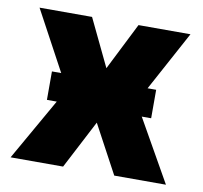

<svg xmlns="http://www.w3.org/2000/svg" viewBox="-65 -599 706 668"><g transform="rotate(10 288.0 -265.0)"><path d="M288.1 -363.3 372.1 -530.3H555.7L441.4 -319.3H471.7V-218.8H438.5L562.5 0H379.9L288.1 -170.9L199.2 0H13.7L138.2 -218.8H103.5V-319.3H136.2L22.5 -530.3H208Z"/></g></svg>

Font: Pretendard JP Black
Style: Regular
Weight: 900
Designer: Base glyphs from Inter by Rasmus Andersson; Hangeul glyphs from Noto Sans CJK(Source Han Sans) by Jang Soo-young and Kan
Foundry: Kil Hyung-jin
Version: Version 1.309